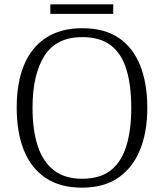

<svg xmlns="http://www.w3.org/2000/svg" viewBox="-20 -855 757 885"><path d="M358 10Q257 10 190 -35Q123 -80 90 -162.5Q57 -245 57 -359Q57 -473 90.5 -554.5Q124 -636 191.5 -680.5Q259 -725 359 -725Q461 -725 527 -680.5Q593 -636 626 -553.5Q659 -471 659 -358Q659 -247 625.5 -164.5Q592 -82 525.5 -36Q459 10 358 10ZM358 -31Q441 -31 490.5 -70Q540 -109 562.5 -182.5Q585 -256 585 -358Q585 -461 563 -534Q541 -607 491.5 -645.5Q442 -684 359 -684Q240 -684 185 -598Q130 -512 130 -358Q130 -255 154 -182Q178 -109 228.5 -70Q279 -31 358 -31ZM212 -791V-835H502V-791Z"/></svg>

Font: Noto Serif Hebrew Light
Style: Regular
Weight: 300
Version: Version 2.003